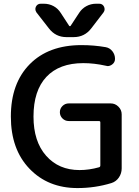

<svg xmlns="http://www.w3.org/2000/svg" viewBox="-20 -1001 733 1010"><path d="M408.2 -763.7Q474.6 -763.7 536.1 -752.9Q557.6 -749 571.3 -731.4Q585 -713.9 585 -691.4Q585 -672.9 570.3 -662.1Q558.6 -653.3 545.9 -653.3Q542 -653.3 536.1 -655.3Q475.6 -668.9 418 -668.9Q292 -668.9 224.1 -596.7Q156.2 -524.4 156.2 -387.7Q156.2 -256.8 222.7 -181.6Q289.1 -106.4 398.4 -106.4Q449.2 -106.4 501 -121.1Q507.8 -123 507.8 -130.9V-357.4Q507.8 -364.3 500 -364.3H341.8Q322.3 -364.3 308.6 -377.9Q294.9 -391.6 294.9 -410.6Q294.9 -429.7 308.6 -443.4Q322.3 -457 341.8 -457H562.5Q585.9 -457 603 -439.9Q620.1 -422.9 620.1 -399.4V-115.2Q620.1 -88.9 605.5 -67.4Q590.8 -45.9 566.4 -38.1Q480.5 -11.7 387.7 -11.7Q232.4 -11.7 134.8 -113.8Q37.1 -215.8 37.1 -387.7Q37.1 -562.5 136.2 -663.1Q235.4 -763.7 408.2 -763.7ZM343.8 -865.2Q344.7 -863.3 347.7 -863.3Q350.6 -863.3 351.6 -865.2L396.5 -933.6Q411.1 -956.1 434.6 -968.8Q458 -981.4 485.4 -981.4H502Q519.5 -981.4 527.3 -965.8Q530.3 -959 530.3 -952.1Q530.3 -943.4 524.4 -935.5L460 -851.6Q424.8 -805.7 367.2 -805.7H330.1Q272.5 -805.7 237.3 -851.6L171.9 -935.5Q166 -944.3 166 -953.1Q166 -959 168.9 -965.8Q176.8 -981.4 194.3 -981.4H210.9Q238.3 -981.4 261.7 -968.8Q285.2 -956.1 299.8 -932.6Z"/></svg>

Font: Gen Jyuu Gothic P Medium
Style: Regular
Weight: 500
Designer: [Source Han Sans]
Ryoko NISHIZUKA  (kana & ideographs); Paul D. Hunt (Latin, Greek & Cyrillic); Wenlong ZHANG  (bopomofo
Version: Version 1.002.20150607